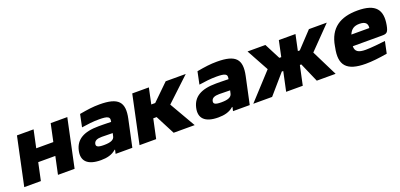

<svg xmlns="http://www.w3.org/2000/svg" viewBox="4 -1189 3911 1878"><g transform="rotate(-20 1959.5 -250.0)"><path d="M40 0H213L252 -183H430L391 0H564L670 -500H497L458 -317H280L319 -500H146L107 -317L93 -250Z M1007 -509C938 -509 883 -501 798 -486L771 -356C836 -366 891 -373 953 -373C1045 -373 1067 -359 1058 -317L1057 -309C996 -311 951 -311 927 -311C770 -311 688 -260 664 -156C640 -53 695 9 837 9C899 9 952 -3 995 -41H1000L991 0H1165L1225 -280C1260 -444 1205 -509 1007 -509ZM838 -162C845 -190 871 -203 921 -203C939 -203 991 -202 1034 -201L1027 -170C1020 -136 986 -120 914 -120C849 -120 831 -133 838 -162Z M1346 -500 1240 0H1413L1456 -201H1491L1595 0H1814L1658 -270L1903 -500H1694L1525 -335H1484L1519 -500Z M2229 -509C2160 -509 2105 -501 2020 -486L1993 -356C2058 -366 2113 -373 2175 -373C2267 -373 2289 -359 2280 -317L2279 -309C2218 -311 2173 -311 2149 -311C1992 -311 1910 -260 1886 -156C1862 -53 1917 9 2059 9C2121 9 2174 -3 2217 -41H2222L2213 0H2387L2447 -280C2482 -444 2427 -509 2229 -509ZM2060 -162C2067 -190 2093 -203 2143 -203C2161 -203 2213 -202 2256 -201L2249 -170C2242 -136 2208 -120 2136 -120C2071 -120 2053 -133 2060 -162Z M2872 -500 2837 -335H2817L2732 -500H2546L2672 -270L2424 0H2620L2794 -201H2809L2766 0H2939L2982 -201H2997L3085 0H3281L3147 -270L3371 -500H3185L3030 -335H3010L3045 -500Z M3913 -277C3940 -426 3885 -509 3693 -509C3513 -509 3397 -436 3367 -256L3365 -244C3328 -68 3394 9 3593 9C3657 9 3730 1 3818 -14L3844 -137C3798 -131 3695 -120 3639 -120C3564 -120 3530 -140 3531 -196H3833C3882 -196 3899 -201 3913 -277ZM3557 -308C3578 -359 3611 -380 3666 -380C3731 -380 3750 -351 3744 -308Z"/></g></svg>

Font: LT Wave Black
Style: Italic
Weight: 900
Designer: Daniel Lyons
Version: Version 2.5 (Glyphs App)